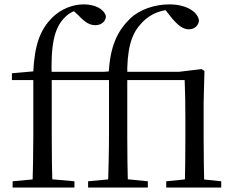

<svg xmlns="http://www.w3.org/2000/svg" viewBox="-20 -836 1049 856"><path d="M36.2 0H311.9V-27.8L190.5 -38.6H152.1L36.2 -27.8ZM124.7 0H213.9C211.7 -75.8 210.7 -152.7 210.7 -228.5V-484.7C205.3 -637.5 221.8 -708.8 266.5 -756.1C289.2 -779.9 314.6 -791.5 344.3 -794.7V-803.5H303V-792L328.7 -768.5C358.6 -737 379.3 -723.7 404.6 -723.7C433.6 -723.7 451.4 -741.2 452.2 -764.2C442.4 -797.6 401.5 -816.5 353.5 -816.5C305.4 -816.5 253.3 -797.2 213.2 -757.8C157.2 -701.9 134.2 -633.8 127.9 -510.9L127.7 -504.6L158.4 -520.4L33.1 -509.4V-478.9H128.5V-228.5C128.5 -152.7 126.7 -75.8 124.7 0ZM170.2 -478.9H466.5V-516H170.2ZM372.8 0H639.1V-27.8L530.1 -38.6H488.8L372.8 -27.8ZM461.4 0H550.6C548.4 -75.8 547.4 -152.7 547.4 -228.5V-489.9C544.8 -616.8 565.9 -681.5 604.3 -725.3C636.3 -764.3 681.5 -788.6 733.9 -792.5V-802.9H714V-796.1L747.2 -753.9C775.1 -721.6 797 -705.3 821.1 -705.3C848.3 -705.3 865.4 -722.7 867.2 -745.1C860.2 -787.5 804.9 -816.5 735.6 -816.5C670.8 -816.5 604 -794.5 561.4 -754.4C503.8 -698.3 470.2 -631.5 464.4 -504.6L495.1 -520.4L370.6 -509.4V-478.9H465.9V-228.5C465.9 -152.7 463.4 -75.8 461.4 0ZM721.1 0H966.3V-27.8L862.1 -38.6H829.1L721.1 -27.8ZM803.3 0H891.7C888.9 -48.6 887.9 -160.9 887.9 -228.5V-380.4L891.5 -519.8L878.7 -528L778.8 -516H506.9V-478.9H803.3C805.5 -425 806.5 -372.8 806.5 -298.2V-228.5C806.5 -160.9 805.5 -48.6 803.3 0Z"/></svg>

Font: Source Han Serif TW VF
Style: Regular
Weight: 250
Designer: Ryoko NISHIZUKA 西塚涼子 (kana & ideographs); Frank Grießhammer (Latin, Greek & Cyrillic); Wenlong ZHANG 张文龙 (bopomofo); San
Foundry: Adobe
Version: Version 2.002;hotconv 1.1.0;makeotfexe 2.6.0